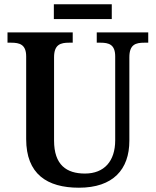

<svg xmlns="http://www.w3.org/2000/svg" viewBox="-20 -865 725 895"><path d="M231 -776H501V-845H231ZM348 10C507 10 583 -75 583 -209V-598C583 -658 613 -666 653 -666H671V-714H431V-666H448C487 -666 517 -658 517 -602V-211C517 -114 466 -56 376 -56C290 -56 232 -96 232 -210V-598C232 -658 263 -666 302 -666H319V-714H15V-666H32C71 -666 102 -658 102 -602V-217C102 -54 199 10 348 10Z"/></svg>

Font: Noto Serif Devanagari SemiCondensed SemiBold
Style: Regular
Weight: 600
Width: 4
Designer: Universal Thirst, Indian Type Foundry and the Monotype Design Team
Foundry: Monotype Imaging Inc.
Version: Version 2.004